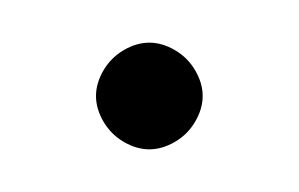

<svg xmlns="http://www.w3.org/2000/svg" viewBox="-20 -1275 140 90"><path d="M25 -1230Q25 -1224 28.5 -1218Q32 -1212 38 -1208.5Q44 -1205 50 -1205Q56 -1205 62 -1208.5Q68 -1212 71.5 -1218Q75 -1224 75 -1230Q75 -1236 71.5 -1242Q68 -1248 62 -1251.5Q56 -1255 50 -1255Q44 -1255 38 -1251.5Q32 -1248 28.5 -1242Q25 -1236 25 -1230Z"/></svg>

Font: Linefont ExtraLight
Style: Regular
Weight: 250
Monospace: yes
Version: Version 3.002;gftools[0.9.33]